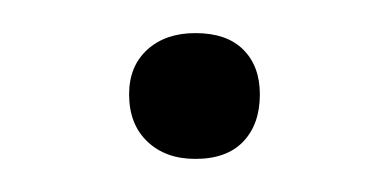

<svg xmlns="http://www.w3.org/2000/svg" viewBox="-20 -257 235 116"><path d="M58 -200Q58 -217 69 -227Q80 -237 98 -237Q117 -237 127 -227Q137 -217 137 -200Q137 -182 127 -171.5Q117 -161 98 -161Q80 -161 69 -171.5Q58 -182 58 -200Z"/></svg>

Font: Cormorant Infant Light
Style: Regular
Weight: 300
Designer: Christian Thalmann (Catharsis Fonts)
Version: Version 3.000